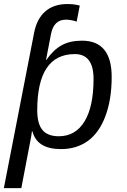

<svg xmlns="http://www.w3.org/2000/svg" viewBox="-21 -745 642 972"><path d="M544.4 -355.5Q544.4 -242.2 512.9 -157.7Q481.4 -73.2 424.1 -31.7Q366.7 9.8 287.6 9.8Q166.5 9.8 143.1 -80.1H140.6Q140.6 -75.7 137 -54.4Q133.3 -33.2 86.9 207.5H-1.5L151.9 -580.1Q166 -650.9 208.7 -687.7Q251.5 -724.6 320.8 -724.6Q347.2 -724.6 365.7 -720.7L382.8 -716.8L367.2 -635.7Q337.9 -645.5 312.5 -645.5Q251.5 -645.5 237.3 -573.2L211.9 -441.4H213.4Q249.5 -493.2 291.5 -516.1Q333.5 -539.1 394 -539.1Q544.4 -539.1 544.4 -355.5ZM452.6 -345.2Q452.6 -471.2 357.9 -471.2Q167.5 -471.2 167.5 -186.5Q167.5 -118.2 194.1 -86.7Q220.7 -55.2 276.4 -55.2Q361.3 -55.2 407 -130.4Q452.6 -205.6 452.6 -345.2Z"/></svg>

Font: Cousine
Style: Italic
Weight: 400
Italic angle: -12°
Monospace: yes
Designer: Steve Matteson
Foundry: Monotype Imaging Inc.
Version: Version 1.21